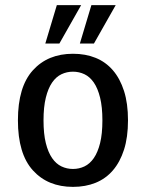

<svg xmlns="http://www.w3.org/2000/svg" viewBox="-20 -720 570 750"><path d="M50 0ZM480 -250Q480 -184 464.5 -135.5Q449 -87 421 -54.5Q393 -22 353.5 -6Q314 10 265 10Q167 10 108.5 -54.5Q50 -119 50 -250Q50 -381 108.5 -445.5Q167 -510 265 -510Q314 -510 353.5 -494Q393 -478 421 -445.5Q449 -413 464.5 -364.5Q480 -316 480 -250ZM380 -250Q380 -302 371 -338.5Q362 -375 346.5 -397.5Q331 -420 310 -430Q289 -440 265 -440Q241 -440 220 -430Q199 -420 183.5 -397.5Q168 -375 159 -338.5Q150 -302 150 -250Q150 -197 159 -161Q168 -125 183.5 -102.5Q199 -80 220 -70Q241 -60 265 -60Q289 -60 310 -70Q331 -80 346.5 -102.5Q362 -125 371 -161Q380 -197 380 -250ZM297 -700 212 -550H157L202 -700ZM432 -700 347 -550H292L337 -700Z"/></svg>

Font: Scada
Style: Regular
Weight: 400
Designer: Jovanny Lemonad
Foundry: Jovanny Lemonad
Version: Version 3.005; ttfautohint (v0.91) -l 8 -r 50 -G 200 -x 0 -w